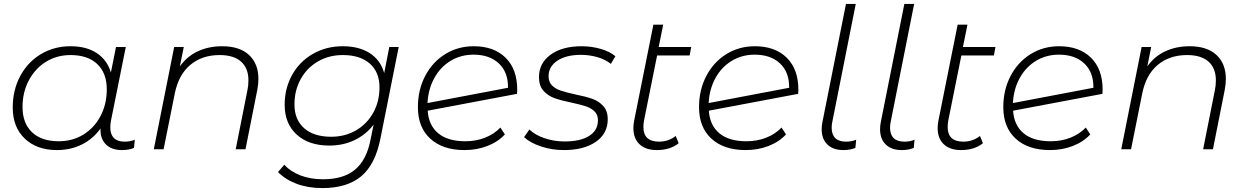

<svg xmlns="http://www.w3.org/2000/svg" viewBox="-20 -762 6363 980"><path d="M668 -49 664 -7Q637 4 603 4Q549 4 520 -25.5Q491 -55 493 -106Q455 -53 398 -24.5Q341 4 270 4Q168 4 106.5 -54.5Q45 -113 45 -213Q45 -302 83 -373.5Q121 -445 188.5 -485.5Q256 -526 340 -526Q421 -526 474 -491Q527 -456 546 -392L572 -522H622L546 -144Q543 -126 543 -111Q543 -76 561.5 -57.5Q580 -39 616 -39Q646 -39 668 -49ZM525 -306Q525 -389 476.5 -435Q428 -481 340 -481Q270 -481 214.5 -446.5Q159 -412 127 -351.5Q95 -291 95 -216Q95 -133 143.5 -87Q192 -41 280 -41Q350 -41 405.5 -75Q461 -109 493 -169.5Q525 -230 525 -306Z M1299 -359Q1299 -332 1293 -302L1233 0H1183L1243 -302Q1248 -325 1248 -352Q1248 -414 1210.5 -447.5Q1173 -481 1101 -481Q1011 -481 951 -430.5Q891 -380 872 -284L815 0H765L869 -522H918L898 -423Q935 -475 990.5 -500.5Q1046 -526 1114 -526Q1203 -526 1251 -481.5Q1299 -437 1299 -359Z M2015 -522 1922 -56Q1896 77 1824 137.5Q1752 198 1625 198Q1553 198 1495 176.5Q1437 155 1399 116L1431 79Q1463 114 1514 133.5Q1565 153 1629 153Q1733 153 1792 104Q1851 55 1871 -48L1887 -126Q1848 -75 1790 -47Q1732 -19 1661 -19Q1556 -19 1494.5 -75Q1433 -131 1433 -227Q1433 -311 1471 -379.5Q1509 -448 1577 -487Q1645 -526 1730 -526Q1812 -526 1867 -491Q1922 -456 1941 -389L1967 -522ZM1917 -316Q1917 -394 1867.5 -437.5Q1818 -481 1730 -481Q1659 -481 1603 -448.5Q1547 -416 1515 -358.5Q1483 -301 1483 -229Q1483 -151 1532.5 -107.5Q1582 -64 1670 -64Q1741 -64 1797 -96.5Q1853 -129 1885 -186.5Q1917 -244 1917 -316Z M2620 -304 2619 -283 2163 -197Q2168 -122 2217 -81.5Q2266 -41 2355 -41Q2410 -41 2456.5 -59.5Q2503 -78 2534 -111L2557 -76Q2522 -38 2468 -17Q2414 4 2351 4Q2240 4 2176.5 -54Q2113 -112 2113 -215Q2113 -303 2150 -374Q2187 -445 2252 -485.5Q2317 -526 2398 -526Q2501 -526 2560.5 -467.5Q2620 -409 2620 -304ZM2162 -236 2573 -314Q2574 -393 2526.5 -438Q2479 -483 2397 -483Q2332 -483 2280 -451.5Q2228 -420 2197 -364Q2166 -308 2162 -236Z M2655 -62 2682 -101Q2711 -73 2759.5 -56.5Q2808 -40 2862 -40Q2943 -40 2987.5 -68.5Q3032 -97 3032 -148Q3032 -177 3014 -194Q2996 -211 2970 -219.5Q2944 -228 2898 -238Q2844 -249 2810.5 -261Q2777 -273 2754 -298.5Q2731 -324 2731 -368Q2731 -440 2790.5 -483Q2850 -526 2949 -526Q2999 -526 3046 -512.5Q3093 -499 3121 -475L3098 -436Q3069 -459 3028.5 -470.5Q2988 -482 2945 -482Q2869 -482 2824.5 -452Q2780 -422 2780 -373Q2780 -343 2798 -325.5Q2816 -308 2843.5 -299Q2871 -290 2917 -280Q2971 -269 3003.5 -257.5Q3036 -246 3059 -221Q3082 -196 3082 -153Q3082 -80 3021 -38Q2960 4 2858 4Q2797 4 2741.5 -14.5Q2686 -33 2655 -62Z M3268 -151Q3264 -132 3264 -114Q3264 -39 3344 -39Q3392 -39 3429 -68L3444 -31Q3401 4 3332 4Q3276 4 3244.5 -25.5Q3213 -55 3213 -108Q3213 -128 3217 -147L3315 -636H3365L3342 -522H3508L3500 -479H3334Z M4055 -304 4054 -283 3598 -197Q3603 -122 3652 -81.5Q3701 -41 3790 -41Q3845 -41 3891.5 -59.5Q3938 -78 3969 -111L3992 -76Q3957 -38 3903 -17Q3849 4 3786 4Q3675 4 3611.5 -54Q3548 -112 3548 -215Q3548 -303 3585 -374Q3622 -445 3687 -485.5Q3752 -526 3833 -526Q3936 -526 3995.5 -467.5Q4055 -409 4055 -304ZM3597 -236 4008 -314Q4009 -393 3961.5 -438Q3914 -483 3832 -483Q3767 -483 3715 -451.5Q3663 -420 3632 -364Q3601 -308 3597 -236Z M4174 -102Q4174 -121 4178 -140L4298 -742H4348L4229 -144Q4225 -128 4225 -110Q4225 -75 4243.5 -57Q4262 -39 4298 -39Q4328 -39 4350 -49L4346 -7Q4319 4 4285 4Q4232 4 4203 -24.5Q4174 -53 4174 -102Z M4472 -102Q4472 -121 4476 -140L4596 -742H4646L4527 -144Q4523 -128 4523 -110Q4523 -75 4541.5 -57Q4560 -39 4596 -39Q4626 -39 4648 -49L4644 -7Q4617 4 4583 4Q4530 4 4501 -24.5Q4472 -53 4472 -102Z M4821 -151Q4817 -132 4817 -114Q4817 -39 4897 -39Q4945 -39 4982 -68L4997 -31Q4954 4 4885 4Q4829 4 4797.5 -25.5Q4766 -55 4766 -108Q4766 -128 4770 -147L4868 -636H4918L4895 -522H5061L5053 -479H4887Z M5608 -304 5607 -283 5151 -197Q5156 -122 5205 -81.5Q5254 -41 5343 -41Q5398 -41 5444.5 -59.5Q5491 -78 5522 -111L5545 -76Q5510 -38 5456 -17Q5402 4 5339 4Q5228 4 5164.5 -54Q5101 -112 5101 -215Q5101 -303 5138 -374Q5175 -445 5240 -485.5Q5305 -526 5386 -526Q5489 -526 5548.5 -467.5Q5608 -409 5608 -304ZM5150 -236 5561 -314Q5562 -393 5514.5 -438Q5467 -483 5385 -483Q5320 -483 5268 -451.5Q5216 -420 5185 -364Q5154 -308 5150 -236Z M6237 -359Q6237 -332 6231 -302L6171 0H6121L6181 -302Q6186 -325 6186 -352Q6186 -414 6148.5 -447.5Q6111 -481 6039 -481Q5949 -481 5889 -430.5Q5829 -380 5810 -284L5753 0H5703L5807 -522H5856L5836 -423Q5873 -475 5928.5 -500.5Q5984 -526 6052 -526Q6141 -526 6189 -481.5Q6237 -437 6237 -359Z"/></svg>

Font: Montserrat Alternates Light
Style: Italic
Weight: 300
Italic angle: -11.3°
Designer: Julieta Ulanovsky
Foundry: Julieta Ulanovsky
Version: Version 7.200